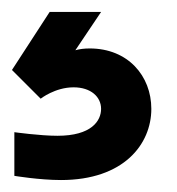

<svg xmlns="http://www.w3.org/2000/svg" viewBox="-27 -48 296 321"><path d="M75 253C180 253 226 193 226 134C226 79 187 33 123 33C114 33 106 34 99 36L142 -28H56L-7 69L41 117C41 117 65 98 96 98C125 98 142 114 142 134C142 154 126 179 69 179C40 179 -3 173 -3 173V246C-3 246 39 253 75 253Z"/></svg>

Font: Be Vietnam Pro SemiBold
Style: Regular
Weight: 600
Designer: Lam Bao, Tony Le, Vietanh Nguyen
Foundry: Yellow Type Foundry
Version: Version 1.002